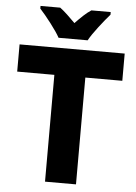

<svg xmlns="http://www.w3.org/2000/svg" viewBox="-61 -973 722 1019"><g transform="rotate(5 300.0 -463.5)"><path d="M378 -767Q395 -798 429 -842Q463 -886 487 -913V-927H384Q364 -914 343.5 -895Q323 -876 300 -852Q277 -875 257.5 -893.5Q238 -912 218 -927H113V-913Q139 -885 173.5 -840Q208 -795 223 -767ZM383 0V-569H580V-714H20V-569H218V0Z"/></g></svg>

Font: Noto Sans Mono UI ExtraBold
Style: Regular
Weight: 800
Designer: Monotype Design team
Foundry: Monotype Imaging Inc.
Version: 1.000